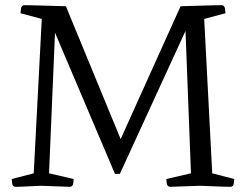

<svg xmlns="http://www.w3.org/2000/svg" viewBox="-20 -720 948 740"><path d="M40 0Q29 0 27 -12.5Q25 -25 25 -30L110 -52L141 -647L59 -669Q59 -674 61 -687Q63 -700 74 -700Q74 -700 108 -699.5Q142 -699 234 -696L445 -184L676 -696Q768 -699 801 -699.5Q834 -700 834 -700Q845 -700 847 -687Q849 -674 849 -669L767 -647L798 -52L883 -30Q883 -25 881 -12.5Q879 0 868 0Q868 0 841.5 -0.5Q815 -1 750 -4L637 0Q625 0 623 -12Q621 -24 621 -30L716 -52L695 -601L442 -50H423L192 -594L169 -52L264 -30Q264 -24 262 -12Q260 0 248 0L138 -4Q95 -2 74 -1Q53 0 46.5 0Q40 0 40 0Z"/></svg>

Font: Mate
Style: Regular
Weight: 400
Designer: Eduardo Rodriguez Tunni
Foundry: Eduardo Rodriguez Tunni
Version: Version 1.003; ttfautohint (v1.8.4.7-5d5b);gftools[0.9.24]